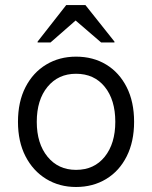

<svg xmlns="http://www.w3.org/2000/svg" viewBox="-20 -736 607 766"><path d="M283.3 10Q216.7 10 164.2 -22.1Q111.7 -54.2 81.7 -112.5Q51.7 -170.8 51.7 -250Q51.7 -330 81.7 -388.3Q111.7 -446.7 164.2 -478.3Q216.7 -510 283.3 -510Q351.7 -510 403.8 -478.3Q455.8 -446.7 485.4 -388.3Q515 -330 515 -250Q515 -170.8 485.4 -112.1Q455.8 -53.3 403.3 -21.7Q350.8 10 283.3 10ZM283.3 -58.3Q355.8 -58.3 397.9 -110.8Q440 -163.3 440 -250Q440 -337.5 397.9 -389.6Q355.8 -441.7 283.3 -441.7Q212.5 -441.7 169.6 -389.6Q126.7 -337.5 126.7 -250Q126.7 -163.3 169.6 -110.8Q212.5 -58.3 283.3 -58.3ZM130 -566.7V-570L244.2 -715.8H320.8L436.7 -570V-566.7H383.3L281.7 -654.2L181.7 -566.7Z"/></svg>

Font: Funnel Sans Light
Style: Regular
Weight: 300
Designer: NORD ID, Kristian Moeller
Foundry: Dicotype
Version: Version 1.000